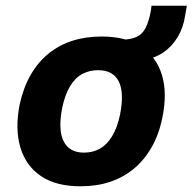

<svg xmlns="http://www.w3.org/2000/svg" viewBox="-20 -642 675 673"><path d="M262 11Q177 11 124 -24.5Q71 -60 51.5 -125Q32 -190 49 -276Q62 -335 87.5 -379.5Q113 -424 150 -454Q187 -484 233.5 -499Q280 -514 337 -514Q422 -514 475 -478.5Q528 -443 547.5 -379.5Q567 -316 549 -229Q537 -170 511 -125Q485 -80 448.5 -50Q412 -20 365.5 -4.5Q319 11 262 11ZM274 -107Q306 -107 330.5 -121Q355 -135 373 -164.5Q391 -194 401 -241Q416 -318 396 -357Q376 -396 324 -396Q294 -396 269 -383Q244 -370 226 -340.5Q208 -311 198 -264Q183 -187 203 -147Q223 -107 274 -107ZM485 -433 408 -487 411 -503Q440 -504 459.5 -513Q479 -522 490.5 -544.5Q502 -567 509 -605L511 -622H635L629 -588Q623 -546 603 -512.5Q583 -479 553 -458.5Q523 -438 485 -433Z"/></svg>

Font: Nunito Sans 7pt SemiCondensed ExtraBold
Style: Italic
Weight: 800
Width: 4
Italic angle: -9°
Designer: Vernon Adams
Foundry: Vernon Adams
Version: Version 3.101;gftools[0.9.27]